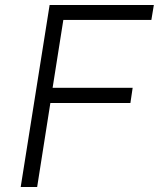

<svg xmlns="http://www.w3.org/2000/svg" viewBox="-20 -750 640 770"><path d="M63 0 179 -730H597L587 -670H234L191 -398H512L503 -337H182L129 0Z"/></svg>

Font: NKDuy Mono ExtraLight
Style: Italic
Weight: 200
Italic angle: -9°
Monospace: yes
Designer: NKDuy
Foundry: NKDuy
Version: Version 2.251; ttfautohint (v1.8.4.7-5d5b)